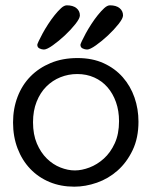

<svg xmlns="http://www.w3.org/2000/svg" viewBox="-20 -690 569 721"><path d="M280 -632Q280 -621 263 -599.5Q246 -578 223.5 -557Q201 -536 178.5 -520Q156 -504 145 -504Q137 -504 128.5 -508Q120 -512 120 -522Q120 -524 125.5 -536Q131 -548 140 -564.5Q149 -581 161 -599.5Q173 -618 185.5 -633.5Q198 -649 209.5 -659.5Q221 -670 231 -670Q254 -670 267 -659.5Q280 -649 280 -632ZM442 -632Q442 -621 425 -599.5Q408 -578 385.5 -557Q363 -536 340.5 -520Q318 -504 307 -504Q299 -504 290.5 -508Q282 -512 282 -522Q282 -524 287.5 -536Q293 -548 302 -564.5Q311 -581 323 -599.5Q335 -618 347.5 -633.5Q360 -649 371.5 -659.5Q383 -670 393 -670Q416 -670 429 -659.5Q442 -649 442 -632ZM500 -233Q500 -172 478 -126Q456 -80 421.5 -49.5Q387 -19 344 -4Q301 11 259 11Q208 11 166 -6.5Q124 -24 93.5 -56Q63 -88 46 -132.5Q29 -177 29 -230Q29 -282 46 -326.5Q63 -371 94.5 -403Q126 -435 170.5 -453.5Q215 -472 271 -472Q327 -472 369.5 -452.5Q412 -433 441 -400Q470 -367 485 -324Q500 -281 500 -233ZM270 -412Q237 -412 207 -400Q177 -388 154 -365Q131 -342 117.5 -308Q104 -274 104 -231Q104 -185 118.5 -151Q133 -117 156 -94.5Q179 -72 207 -61Q235 -50 261 -50Q287 -50 316 -61Q345 -72 370 -94.5Q395 -117 411 -152Q427 -187 427 -235Q427 -274 415.5 -306.5Q404 -339 383.5 -362.5Q363 -386 334 -399Q305 -412 270 -412Z"/></svg>

Font: Life Savers
Style: Bold
Weight: 700
Designer: Pablo Impallari, Rodrigo Fuenzalida, Brenda Gallo
Foundry: Pablo Impallari, Rodrigo Fuenzalida, Brenda Gallo
Version: Version 3.001; ttfautohint (v0.95) -l 8 -r 50 -G 200 -x 14 -